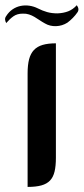

<svg xmlns="http://www.w3.org/2000/svg" viewBox="-69 -715 325 745"><path d="M147.9 -103Q147.9 -71.3 142.8 -49.6Q137.7 -27.8 125.2 -14.6Q112.8 -1.5 91.6 4.4Q70.3 10.3 38.1 10.3V-430.2Q38.1 -462.9 43.9 -485.1Q49.8 -507.3 62.7 -521Q75.7 -534.7 96.7 -540.8Q117.7 -546.9 147.9 -546.9ZM-44.9 -652.8Q-34.7 -668.9 -20.3 -678.7Q-5.9 -688.5 10.7 -691.9Q27.3 -695.3 44.7 -692.9Q62 -690.4 77.6 -682.6Q95.7 -673.3 113.8 -668.2Q131.8 -663.1 154.3 -663.1Q177.2 -664.1 195.6 -671.1Q213.9 -678.2 229 -694.8Q240.2 -679.2 231.4 -667Q224.1 -656.2 213.6 -645.5Q203.1 -634.8 192.4 -627Q172.4 -614.3 148.4 -613.5Q124.5 -612.8 105.5 -624Q94.7 -629.9 84.7 -636.7Q74.7 -643.6 64.7 -649.4Q54.7 -655.3 43.7 -658.9Q32.7 -662.6 19.5 -662.1Q-2.4 -662.1 -17.1 -651.6Q-31.7 -641.1 -44.9 -625.5Q-48.8 -632.8 -49.3 -639.4Q-49.8 -646 -44.9 -652.8Z"/></svg>

Font: Unique
Style: Regular
Weight: 400
Designer: Anna Pocius (aka Artmaker)
Foundry: Anna Pocius
Version: Version 1.000 2013 initial release